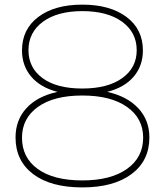

<svg xmlns="http://www.w3.org/2000/svg" viewBox="-20 -801 707 824"><path d="M621.1 -211.1Q621.1 -111.1 544.4 -53.9Q467.8 3.3 333.3 3.3Q197.8 3.3 122.2 -53.9Q46.7 -111.1 46.7 -211.1Q46.7 -285.6 93.3 -336.7Q140 -387.8 226.7 -406.7Q153.3 -425.6 113.9 -472.2Q74.4 -518.9 74.4 -584.4Q74.4 -675.6 144.4 -728.3Q214.4 -781.1 333.3 -781.1Q452.2 -781.1 522.8 -728.3Q593.3 -675.6 593.3 -584.4Q593.3 -518.9 553.9 -472.2Q514.4 -425.6 440 -406.7Q525.6 -387.8 573.3 -336.7Q621.1 -285.6 621.1 -211.1ZM102.2 -585.6Q102.2 -510 162.8 -465.6Q223.3 -421.1 333.3 -421.1Q442.2 -421.1 504.4 -465.6Q566.7 -510 566.7 -585.6Q566.7 -662.2 503.9 -707.8Q441.1 -753.3 333.3 -753.3Q226.7 -753.3 164.4 -707.8Q102.2 -662.2 102.2 -585.6ZM594.4 -210Q594.4 -293.3 525 -342.2Q455.6 -391.1 333.3 -391.1Q211.1 -391.1 142.8 -342.2Q74.4 -293.3 74.4 -210Q74.4 -124.4 142.2 -75.6Q210 -26.7 333.3 -26.7Q455.6 -26.7 525 -76.1Q594.4 -125.6 594.4 -210Z"/></svg>

Font: Paperlogy 1 Thin
Style: Regular
Weight: 250
Designer: redesigned by Lee Juim, glyphs from Gmarket Sans & Montserrat
Foundry: PT&
Version: Version 1.001